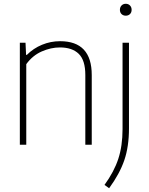

<svg xmlns="http://www.w3.org/2000/svg" viewBox="-20 -766 788 1016"><path d="M85 -540H115L118 -475.5H122Q157 -510.5 202.5 -529.2Q248 -548 298 -548Q465.5 -548 465.5 -369V0H431.5V-369Q431.5 -447 396.8 -481Q362 -515 297 -515Q249.5 -515 201 -493.8Q152.5 -472.5 119 -426.5V0H85ZM533 212.5Q583.5 143 606 74.5Q628.5 6 628.5 -83V-540H662.5V-86.5Q662.5 9.5 637.8 81.8Q613 154 557.5 230ZM614.5 -714Q614.5 -728 623.2 -737Q632 -746 645.5 -746Q659 -746 667.8 -737Q676.5 -728 676.5 -714Q676.5 -700 667.8 -691.5Q659 -683 645.5 -683Q632 -683 623.2 -691.5Q614.5 -700 614.5 -714Z"/></svg>

Font: Encode Sans Thin
Style: Regular
Weight: 250
Designer: Multiple Designers
Foundry: Impallari Type
Version: Version 2.000